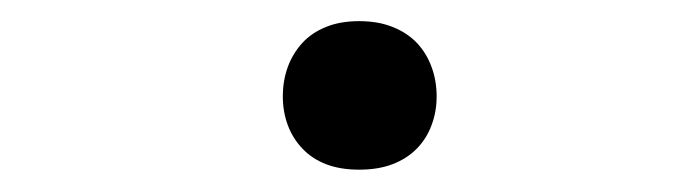

<svg xmlns="http://www.w3.org/2000/svg" viewBox="-20 -148 640 178"><path d="M242.2 -58.6Q242.2 -73.2 246.8 -85.9Q251.5 -98.6 260.3 -108.2Q269 -117.7 282.2 -123Q295.4 -128.4 313 -128.4Q330.6 -128.4 344 -123Q357.4 -117.7 366.5 -108.2Q375.5 -98.6 380.1 -85.9Q384.8 -73.2 384.8 -58.6Q384.8 -44.4 380.1 -32Q375.5 -19.5 366.5 -10.3Q357.4 -1 344 4.2Q330.6 9.3 313 9.3Q295.4 9.3 282.2 4.2Q269 -1 260.3 -10.3Q251.5 -19.5 246.8 -32Q242.2 -44.4 242.2 -58.6Z"/></svg>

Font: TypoPRO Roboto Mono
Style: Regular
Weight: 400
Designer: Google
Version: Version 2.000986; 2015; ttfautohint (v1.3)